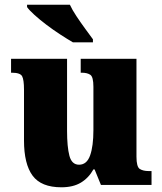

<svg xmlns="http://www.w3.org/2000/svg" viewBox="-20 -786 689 816"><path d="M241 10Q155 10 118.5 -39.5Q82 -89 82 -189V-405Q82 -447 74 -462Q66 -477 30 -477H27V-536H265V-230Q265 -162 275 -124Q285 -86 316 -86Q349 -86 363 -125.5Q377 -165 377 -233V-417Q377 -459 364 -468Q351 -477 327 -477H323V-536H560V-120Q560 -77 574 -68Q588 -59 612 -59H624V0H409L382 -66H377Q357 -30 324 -10Q291 10 241 10ZM290 -606Q266 -620 236 -639.5Q206 -659 177 -681Q148 -703 126 -723Q104 -743 95 -756V-766H277Q287 -744 305 -717Q323 -690 342 -664Q361 -638 375 -619V-606Z"/></svg>

Font: Noto Serif Hebrew SemiCondensed Black
Style: Regular
Weight: 900
Width: 4
Designer: Monotype Design Team
Foundry: Monotype Imaging Inc.
Version: Version 2.004; ttfautohint (v1.8.4.7-5d5b)